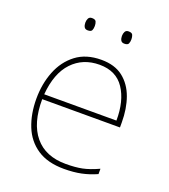

<svg xmlns="http://www.w3.org/2000/svg" viewBox="-132 -805 805 912"><g transform="rotate(20 270.0 -349.5)"><path d="M287 -538Q355 -538 397 -505Q439 -472 459 -416.5Q479 -361 479 -291V-266H86Q85 -145 139 -80Q193 -15 296 -15Q344 -15 378.5 -22Q413 -29 459 -50V-23Q421 -6 382.5 2Q344 10 296 10Q213 10 160.5 -25Q108 -60 83.5 -121Q59 -182 59 -259Q59 -334 84 -397.5Q109 -461 159.5 -499.5Q210 -538 287 -538ZM287 -513Q203 -513 149.5 -456.5Q96 -400 87 -291H452Q453 -390 412 -451.5Q371 -513 287 -513ZM154 -678Q154 -690 159 -699.5Q164 -709 177 -709Q194 -709 198 -699.5Q202 -690 202 -678Q202 -665 198 -656Q194 -647 177 -647Q164 -647 159 -656Q154 -665 154 -678ZM339 -678Q339 -690 344 -699.5Q349 -709 362 -709Q379 -709 383 -699.5Q387 -690 387 -678Q387 -665 383 -656Q379 -647 362 -647Q349 -647 344 -656Q339 -665 339 -678Z"/></g></svg>

Font: Noto Sans Thin
Style: Regular
Weight: 100
Designer: Monotype Design Team
Foundry: Monotype Imaging Inc.
Version: Version 2.007